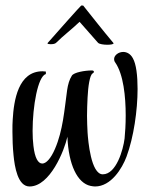

<svg xmlns="http://www.w3.org/2000/svg" viewBox="-20 -670 531 695"><path d="M369 -508C381 -508 391 -510 391 -513C391 -514 391 -514 390 -515C353 -559 317 -605 281 -650H274C270 -647 189 -556 153 -515C152 -514 152 -514 152 -513C152 -511 157 -510 163 -510C171 -510 179 -511 183 -515C209 -541 240 -564 268 -591L335 -515C340 -510 356 -508 369 -508ZM87 5C161 5 213 -125 224 -175C228 -74 260 -7 308 3C314 4 319 5 324 5C382 5 422 -60 438 -103C464 -173 478 -271 478 -348C478 -397 473 -438 461 -459C452 -476 438 -482 426 -482C409 -482 393 -470 393 -456C393 -452 394 -448 397 -444C427 -401 435 -320 435 -252C435 -219 433 -190 431 -169C426 -128 401 -39 352 -39C309 -39 299 -161 297 -190C296 -210 295 -230 295 -251C295 -273 296 -295 297 -317C299 -358 305 -398 315 -404C318 -406 320 -408 320 -410C320 -413 317 -415 313 -415C287 -415 247 -408 240 -396C231 -382 226 -364 223 -344C213 -272 208 -198 179 -131C164 -96 147 -78 133 -78C118 -78 106 -98 101 -142C99 -158 98 -177 98 -196C98 -285 117 -394 146 -402V-411C142 -411 138 -412 134 -412C46 -412 30 -307 26 -237C25 -227 25 -211 25 -193C25 -168 26 -137 29 -108C33 -67 44 5 87 5Z"/></svg>

Font: Style Script
Style: Regular
Weight: 400
Designer: Robert E. Leuschke
Foundry: Robert E. Leuschke
Version: Version 1.010